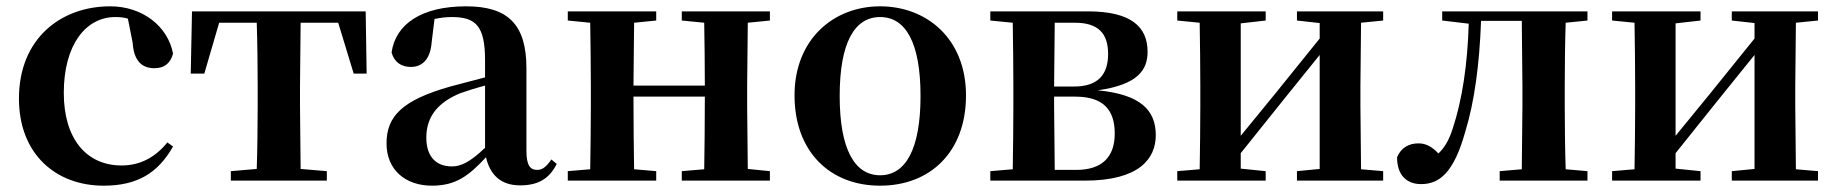

<svg xmlns="http://www.w3.org/2000/svg" viewBox="-20 -572 5815 608"><path d="M308 16C415 16 480 -24 528 -108L510 -121C472 -74 424 -48 365 -48C254 -48 182 -132 182 -278C182 -429 251 -518 345 -518C359 -518 372 -517 385 -513L400 -437C404 -376 432 -356 469 -356C499 -356 519 -370 528 -402C512 -488 432 -552 329 -552C173 -552 40 -450 40 -260C40 -83 158 16 308 16Z M792 0H1015V-30L932 -37L930 -235V-301L932 -500H1051L1100 -339H1141L1138 -536H588L584 -339H627L674 -500H793C795 -443 796 -357 796 -301V-235C796 -179 795 -95 793 -37L711 -30V0Z M1627 15C1683 15 1719 -5 1743 -53L1726 -67C1708 -41 1696 -34 1681 -34C1659 -34 1647 -48 1647 -95V-356C1647 -494 1589 -552 1456 -552C1315 -552 1233 -496 1220 -406C1228 -376 1250 -360 1281 -360C1315 -360 1343 -382 1347 -439L1356 -512C1376 -516 1393 -518 1411 -518C1488 -518 1516 -488 1516 -381V-327L1406 -298C1254 -255 1204 -204 1204 -118C1204 -34 1264 16 1348 16C1424 16 1465 -16 1519 -74C1532 -18 1566 15 1627 15ZM1516 -104C1467 -57 1438 -45 1411 -45C1362 -45 1330 -75 1330 -136C1330 -203 1367 -248 1438 -277C1458 -284 1486 -293 1516 -301Z M2139 -507 2210 -500C2211 -445 2212 -363 2212 -301H1986L1988 -500L2058 -507V-536H1778V-507L1849 -500C1850 -442 1851 -357 1851 -301V-235C1851 -179 1850 -94 1849 -36L1778 -30V0H2058V-30L1988 -36C1987 -94 1986 -182 1986 -266H2212C2212 -182 2211 -94 2210 -36L2139 -30V0H2418V-30L2348 -37L2346 -235V-301L2348 -500L2418 -507V-536H2139Z M2767 16C2925 16 3039 -90 3039 -270C3039 -449 2915 -552 2767 -552C2620 -552 2496 -448 2496 -270C2496 -92 2608 16 2767 16ZM2767 -17C2686 -17 2639 -100 2639 -268C2639 -437 2686 -518 2767 -518C2848 -518 2895 -437 2895 -268C2895 -100 2848 -17 2767 -17Z M3185 0H3415C3587 0 3640 -69 3640 -144C3640 -222 3593 -273 3456 -286C3585 -304 3614 -352 3614 -408C3614 -487 3562 -536 3425 -536H3116V-507L3187 -500C3188 -442 3189 -357 3189 -301V-235C3189 -179 3188 -94 3187 -36L3116 -30V0ZM3320 -500H3384C3458 -500 3489 -466 3489 -401C3489 -333 3454 -298 3381 -298H3318ZM3318 -266H3385C3474 -266 3510 -224 3510 -149C3510 -75 3470 -34 3388 -34H3320L3318 -235Z M4087 -507 4159 -499V-450L4017 -274L3909 -142V-498L3988 -507V-536H3708V-507L3779 -500C3780 -442 3781 -357 3781 -301V-235C3781 -179 3780 -94 3779 -36L3708 -30V0H3988V-30L3909 -38V-87L4046 -258L4159 -398V-37L4087 -30V0H4360V-30L4290 -36L4288 -235V-301L4290 -500L4360 -507V-536H4087Z M4798 0H5007V-30L4938 -36C4936 -94 4935 -179 4935 -235V-301C4935 -357 4936 -442 4938 -500L5007 -507V-536H4547V-507L4631 -497C4627 -365 4610 -255 4580 -164C4568 -127 4554 -104 4535 -86C4515 -107 4496 -118 4472 -118C4442 -118 4417 -105 4404 -74C4404 -18 4434 11 4480 11C4538 11 4584 -25 4620 -155C4649 -249 4665 -368 4670 -506H4799L4801 -301V-235L4799 -36L4729 -30V0Z M5464 -507 5536 -499V-450L5394 -274L5286 -142V-498L5365 -507V-536H5085V-507L5156 -500C5157 -442 5158 -357 5158 -301V-235C5158 -179 5157 -94 5156 -36L5085 -30V0H5365V-30L5286 -38V-87L5423 -258L5536 -398V-37L5464 -30V0H5737V-30L5667 -36L5665 -235V-301L5667 -500L5737 -507V-536H5464Z"/></svg>

Font: Noto Serif CJK HK
Style: Bold
Weight: 700
Designer: Ryoko NISHIZUKA 西塚涼子 (kana & ideographs); Frank Grießhammer (Latin, Greek & Cyrillic); Wenlong ZHANG 张文龙 (bopomofo); San
Foundry: Adobe
Version: Version 2.001;hotconv 1.1.0;makeotfexe 2.6.0